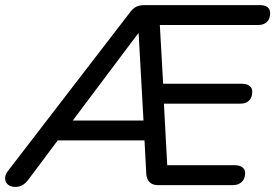

<svg xmlns="http://www.w3.org/2000/svg" viewBox="-49 -725 1078 752"><path d="M-29 -26Q-29 -41 -19 -54L462 -679Q473 -693 485.5 -699Q498 -705 516 -705H968Q988 -705 998.5 -697Q1009 -689 1009 -674Q1009 -651 996.5 -639Q984 -627 962 -627H577L590 -397H897Q917 -397 928 -389Q939 -381 939 -366Q939 -343 926.5 -331Q914 -319 893 -319H593L606 -78H869Q889 -78 900 -70Q911 -62 911 -47Q911 -25 898 -12.5Q885 0 863 0H569Q549 0 537.5 -11Q526 -22 524 -42L517 -175H177L61 -20Q50 -6 38.5 0.5Q27 7 11 7Q-8 7 -18.5 -2.5Q-29 -12 -29 -26ZM236 -253H513L494 -594H492Z"/></svg>

Font: SN Pro
Style: Italic
Weight: 400
Italic angle: -9°
Designer: Tobias Whetton
Foundry: Supernotes
Version: Version 1.003